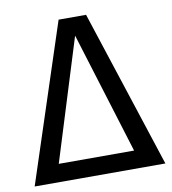

<svg xmlns="http://www.w3.org/2000/svg" viewBox="-79 -758 740 826"><g transform="rotate(-10 291.5 -344.5)"><path d="M352 -689 577 0H6L232 -689ZM290 -609 125 -78H454Z"/></g></svg>

Font: Fira Sans
Style: Regular
Weight: 400
Designer: Carrois Corporate & Edenspiekermann AG
Foundry: Carrois Corporate GbR & Edenspiekermann AG
Version: Version 4.106;PS 004.106;hotconv 1.0.70;makeotf.lib2.5.58329